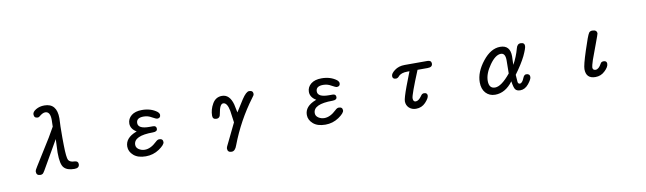

<svg xmlns="http://www.w3.org/2000/svg" viewBox="-44 -1346 7089 2106"><g transform="rotate(-10 3500.0 -293.5)"><path d="M252 -22Q252 -40 277 -77L457 -366L521 -477L523 -551Q523 -646 466 -646Q438 -646 399 -613Q390 -604 377 -604Q336 -604 336 -646Q336 -674 376 -698Q417 -722 470 -722Q609 -722 609 -555L605 -461L604 -339L605 -256Q607 -117 623 -88Q642 -60 690 -60Q731 -58 731 -23Q731 21 676 21Q596 21 561 -17Q524 -54 524 -187L530 -337L389 -92Q337 2 325 12Q315 21 297 21Q252 21 252 -22Z M1336 -21Q1288 -63 1288 -119Q1288 -215 1410 -262L1419 -265Q1354 -304 1354 -364Q1354 -417 1398 -453Q1441 -487 1515 -487Q1615 -487 1682 -436Q1703 -417 1703 -400Q1703 -364 1664 -364Q1655 -364 1611 -388Q1570 -413 1521 -413Q1440 -413 1440 -354Q1440 -290 1565 -290H1605Q1642 -290 1642 -257Q1642 -224 1593 -224Q1377 -224 1377 -123Q1377 -92 1406 -72Q1437 -52 1472 -52Q1538 -52 1605 -116Q1627 -138 1646 -138Q1688 -138 1688 -100Q1688 -70 1621 -24Q1554 21 1472 21Q1384 21 1336 -21Z M2361 92Q2361 76 2388 26L2487 -178L2469 -309Q2451 -404 2406 -404Q2368 -404 2351 -299Q2345 -250 2306 -250Q2263 -250 2263 -291Q2263 -359 2300 -423Q2337 -487 2407 -487Q2492 -487 2524 -371L2543 -279Q2567 -320 2627 -412Q2677 -487 2709 -487Q2753 -487 2753 -449Q2753 -433 2731 -408Q2566 -187 2467 73Q2446 135 2407 135Q2361 135 2361 92Z M3336 -21Q3288 -63 3288 -119Q3288 -215 3410 -262L3419 -265Q3354 -304 3354 -364Q3354 -417 3398 -453Q3441 -487 3515 -487Q3615 -487 3682 -436Q3703 -417 3703 -400Q3703 -364 3664 -364Q3655 -364 3611 -388Q3570 -413 3521 -413Q3440 -413 3440 -354Q3440 -290 3565 -290H3605Q3642 -290 3642 -257Q3642 -224 3593 -224Q3377 -224 3377 -123Q3377 -92 3406 -72Q3437 -52 3472 -52Q3538 -52 3605 -116Q3627 -138 3646 -138Q3688 -138 3688 -100Q3688 -70 3621 -24Q3554 21 3472 21Q3384 21 3336 -21Z M4403 -7Q4373 -36 4373 -80Q4373 -113 4420 -240L4480 -396H4458Q4385 -396 4356 -361Q4340 -342 4321 -342Q4283 -342 4283 -376Q4283 -405 4327 -438Q4373 -473 4440 -473H4692Q4737 -473 4737 -437Q4737 -396 4682 -396H4570Q4462 -135 4462 -98Q4462 -58 4491 -58Q4523 -58 4557 -106Q4572 -131 4594 -131Q4631 -131 4631 -99Q4631 -70 4587 -23Q4544 22 4481 22Q4434 22 4403 -7Z M5257 -24Q5218 -68 5218 -142Q5218 -256 5310 -372Q5401 -487 5505 -487Q5617 -487 5617 -361L5615 -307L5614 -267Q5659 -348 5683 -437Q5695 -487 5733 -487Q5777 -487 5777 -450Q5777 -423 5739 -342Q5698 -259 5621 -155L5627 -73Q5632 -52 5649 -52Q5676 -52 5697 -105Q5711 -141 5734 -141Q5775 -141 5775 -104Q5775 -79 5735 -29Q5694 21 5642 21Q5603 21 5587 -1Q5572 -19 5561 -93Q5476 21 5362 21Q5298 21 5257 -24ZM5375 -57Q5445 -57 5548 -183L5550 -329Q5550 -410 5500 -410Q5439 -410 5373 -316Q5307 -223 5307 -142Q5307 -57 5375 -57Z M6374 -85Q6374 -129 6425 -285Q6476 -444 6495 -471Q6508 -487 6531 -487Q6583 -487 6583 -446Q6583 -439 6544 -335Q6518 -268 6483 -170Q6462 -104 6462 -89Q6462 -57 6494 -57Q6529 -57 6560 -114Q6569 -134 6595 -134Q6631 -134 6631 -101Q6631 -65 6585 -22Q6541 21 6479 21Q6374 21 6374 -85Z"/></g></svg>

Font: 寒蝉全圆体
Style: Regular
Weight: 400
Designer: Warren2060
      Designed by Motoya company      

      [Varela Round]
      Joe Prince(Latin component); Avraham Cornf
Foundry: ChillType
Version: Version 3.200